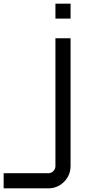

<svg xmlns="http://www.w3.org/2000/svg" viewBox="-207 -790 466 1053"><path d="M-187 243V160H58Q74 160 85.5 148.5Q97 137 97 121V-580H180V121Q180 155 163.5 182.5Q147 210 119.5 226.5Q92 243 58 243ZM97 -688V-770H180V-688Z"/></svg>

Font: Orbitron
Style: Regular
Weight: 400
Designer: Matt McInerney
Foundry: The League of Moveable Type
Version: Version 2.001